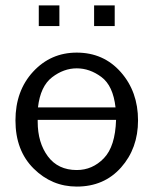

<svg xmlns="http://www.w3.org/2000/svg" viewBox="-20 -679 570 708"><path d="M123 -583V-659H199V-583ZM327 -583V-659H403V-583ZM37 -235Q37 -344 102 -414.5Q167 -485 263 -485Q362 -485 425.5 -413Q489 -341 489 -235Q489 -132 426.5 -61.5Q364 9 263 9Q171 9 104 -57.5Q37 -124 37 -235ZM119 -230Q119 -153 156.5 -102.5Q194 -52 263 -52Q321 -52 363 -95.5Q405 -139 408 -237H119ZM120 -283H406Q397 -363 354 -395Q311 -427 263 -427Q215 -427 172 -394Q129 -361 120 -283Z"/></svg>

Font: Coval
Style: Light
Weight: 300
Foundry: Context Ltd
Version: Version 001.000